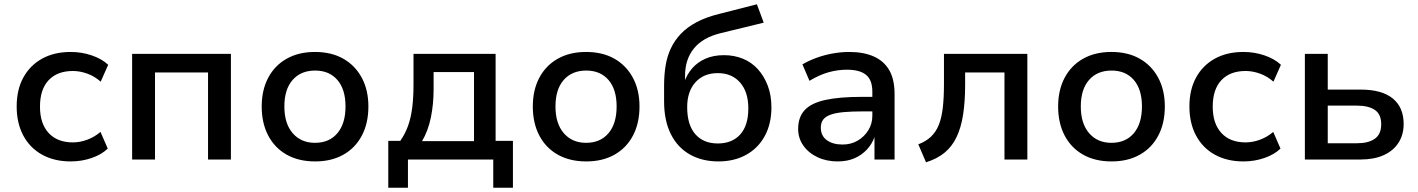

<svg xmlns="http://www.w3.org/2000/svg" viewBox="-20 -746 6633 898"><path d="M311 9Q234 9 177 -22.5Q120 -54 89 -112Q58 -170 58 -248Q58 -327 89.5 -384Q121 -441 177.5 -472Q234 -503 311 -503Q362 -503 409 -487Q456 -471 486 -443L451 -364Q423 -389 388.5 -401.5Q354 -414 321 -414Q248 -414 207.5 -371Q167 -328 167 -247Q167 -168 207.5 -124Q248 -80 321 -80Q354 -80 388 -92.5Q422 -105 450 -129L484 -51Q455 -23 408.5 -7Q362 9 311 9Z M598 0V-494H1060V0H953V-407H705V0Z M1454 9Q1377 9 1321 -22.5Q1265 -54 1234.5 -112Q1204 -170 1204 -248Q1204 -325 1234.5 -382.5Q1265 -440 1321 -471.5Q1377 -503 1453 -503Q1530 -503 1585.5 -471.5Q1641 -440 1672 -382.5Q1703 -325 1703 -248Q1703 -170 1672.5 -112Q1642 -54 1586 -22.5Q1530 9 1454 9ZM1453 -78Q1520 -78 1558 -123Q1596 -168 1596 -248Q1596 -328 1558 -372Q1520 -416 1454 -416Q1387 -416 1348.5 -372Q1310 -328 1310 -248Q1310 -168 1349 -123Q1388 -78 1453 -78Z M1796 132V-87H1852Q1875 -120 1888.5 -157.5Q1902 -195 1908 -242.5Q1914 -290 1914 -351V-494H2298V-87H2379V132H2287V0H1888V132ZM1954 -86H2197V-409H2008V-329Q2008 -258 1995 -195.5Q1982 -133 1954 -86Z M2722 9Q2645 9 2589 -22.5Q2533 -54 2502.5 -112Q2472 -170 2472 -248Q2472 -325 2502.5 -382.5Q2533 -440 2589 -471.5Q2645 -503 2721 -503Q2798 -503 2853.5 -471.5Q2909 -440 2940 -382.5Q2971 -325 2971 -248Q2971 -170 2940.5 -112Q2910 -54 2854 -22.5Q2798 9 2722 9ZM2721 -78Q2788 -78 2826 -123Q2864 -168 2864 -248Q2864 -328 2826 -372Q2788 -416 2722 -416Q2655 -416 2616.5 -372Q2578 -328 2578 -248Q2578 -168 2617 -123Q2656 -78 2721 -78Z M3340 9Q3264 9 3206.5 -23.5Q3149 -56 3117.5 -119Q3086 -182 3086 -272V-347Q3086 -395 3093 -438.5Q3100 -482 3117.5 -519.5Q3135 -557 3164.5 -588Q3194 -619 3238.5 -642.5Q3283 -666 3344 -681L3520 -726L3552 -640L3351 -591Q3268 -571 3226 -520Q3184 -469 3184 -391V-358H3179Q3192 -397 3217 -426Q3242 -455 3279.5 -471.5Q3317 -488 3366 -488Q3414 -488 3454.5 -471.5Q3495 -455 3524.5 -422.5Q3554 -390 3571 -345Q3588 -300 3588 -244Q3588 -167 3557 -110Q3526 -53 3470 -22Q3414 9 3340 9ZM3337 -75Q3404 -75 3442 -117Q3480 -159 3480 -239Q3480 -316 3441.5 -360Q3403 -404 3337 -404Q3271 -404 3232.5 -361Q3194 -318 3194 -245Q3194 -162 3232 -118.5Q3270 -75 3337 -75Z M3898 9Q3845 9 3803 -11Q3761 -31 3737 -65.5Q3713 -100 3713 -143Q3713 -198 3743.5 -231Q3774 -264 3840 -278.5Q3906 -293 4011 -293H4076V-225H4016Q3962 -225 3925 -221.5Q3888 -218 3864.5 -209.5Q3841 -201 3830 -186.5Q3819 -172 3819 -149Q3819 -111 3847 -90.5Q3875 -70 3921 -70Q3960 -70 3991 -88Q4022 -106 4041 -136.5Q4060 -167 4060 -204V-317Q4060 -372 4030.5 -396Q4001 -420 3941 -420Q3898 -420 3855 -408Q3812 -396 3766 -368L3733 -445Q3764 -463 3800 -476Q3836 -489 3875 -496Q3914 -503 3952 -503Q4019 -503 4066.5 -482Q4114 -461 4139 -418Q4164 -375 4164 -305V0H4070V-107H4071Q4059 -73 4035 -47Q4011 -21 3977 -6Q3943 9 3898 9Z M4311 13 4275 -71Q4310 -84 4333.5 -106Q4357 -128 4370.5 -161Q4384 -194 4389.5 -241.5Q4395 -289 4395 -354V-494H4785V0H4678V-407H4494V-351Q4494 -271 4484.5 -210Q4475 -149 4454 -105Q4433 -61 4398 -32Q4363 -3 4311 13Z M5179 9Q5102 9 5046 -22.5Q4990 -54 4959.5 -112Q4929 -170 4929 -248Q4929 -325 4959.5 -382.5Q4990 -440 5046 -471.5Q5102 -503 5178 -503Q5255 -503 5310.5 -471.5Q5366 -440 5397 -382.5Q5428 -325 5428 -248Q5428 -170 5397.5 -112Q5367 -54 5311 -22.5Q5255 9 5179 9ZM5178 -78Q5245 -78 5283 -123Q5321 -168 5321 -248Q5321 -328 5283 -372Q5245 -416 5179 -416Q5112 -416 5073.5 -372Q5035 -328 5035 -248Q5035 -168 5074 -123Q5113 -78 5178 -78Z M5796 9Q5719 9 5662 -22.5Q5605 -54 5574 -112Q5543 -170 5543 -248Q5543 -327 5574.5 -384Q5606 -441 5662.5 -472Q5719 -503 5796 -503Q5847 -503 5894 -487Q5941 -471 5971 -443L5936 -364Q5908 -389 5873.5 -401.5Q5839 -414 5806 -414Q5733 -414 5692.5 -371Q5652 -328 5652 -247Q5652 -168 5692.5 -124Q5733 -80 5806 -80Q5839 -80 5873 -92.5Q5907 -105 5935 -129L5969 -51Q5940 -23 5893.5 -7Q5847 9 5796 9Z M6083 0V-494H6190V-327H6344Q6443 -327 6494 -285.5Q6545 -244 6545 -166Q6545 -116 6521 -78.5Q6497 -41 6452 -20.5Q6407 0 6344 0ZM6190 -76H6327Q6380 -76 6410 -97Q6440 -118 6440 -165Q6440 -212 6410 -232Q6380 -252 6327 -252H6190Z"/></svg>

Font: Nunito Sans 9pt SemiBold
Style: Regular
Weight: 600
Version: Version 3.101;gftools[0.9.27]